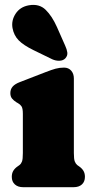

<svg xmlns="http://www.w3.org/2000/svg" viewBox="-20 -778 392 798"><path d="M287 -452V-142Q287 -116.5 290.8 -107Q294.5 -97.5 301 -92L308 -87Q320 -79 326.5 -68.5Q333 -58 333 -43Q333 -23 320.5 -11.5Q308 0 286 0H76Q54.5 0 41.8 -11.5Q29 -23 29 -43Q29 -58 35.5 -68.5Q42 -79 54 -87L61 -92Q68 -97.5 71.5 -107Q75 -116.5 75 -142V-305Q75 -327.5 69.5 -335.8Q64 -344 55 -349L48 -353Q37 -360 30 -368.5Q23 -377 23 -391Q23 -407 32.5 -418Q42 -429 63 -437L169 -478Q194.5 -488 211 -492.5Q227.5 -497 246 -497Q265 -497 276 -484.2Q287 -471.5 287 -452ZM216.5 -666 251 -588Q258 -573 259.8 -559.8Q261.5 -546.5 251.5 -535.5Q242.5 -526 227.2 -525.5Q212 -525 197.5 -531.5L119.5 -569.5Q77.5 -590 57.5 -610.5Q37.5 -631 32 -661.5Q26.5 -693 45 -721.2Q63.5 -749.5 100 -756Q143 -763.5 169.8 -737.2Q196.5 -711 216.5 -666Z"/></svg>

Font: Fraunces SuperSoft
Style: Regular
Weight: 900
Version: Version 1.000;[b76b70a41]